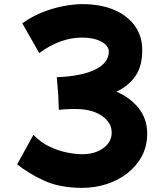

<svg xmlns="http://www.w3.org/2000/svg" viewBox="-20 -833 803 930"><path d="M378 77Q271 77 195 42.5Q119 8 63 -37L142 -180Q176 -144 218.5 -123.5Q261 -103 303.5 -94.5Q346 -86 378 -86Q440 -86 480.5 -115.5Q521 -145 521 -191Q521 -224 498.5 -250Q476 -276 437 -290.5Q398 -305 348 -305H334Q317 -305 299.5 -304Q282 -303 265 -301L262 -375L255 -459Q377 -464 442 -496.5Q507 -529 507 -583Q507 -612 470.5 -631.5Q434 -651 377 -651Q273 -651 170 -576L88 -720Q132 -752 183 -772.5Q234 -793 285 -803Q336 -813 379 -813Q467 -813 532 -785.5Q597 -758 633 -708Q669 -658 669 -590Q669 -512 635.5 -464Q602 -416 544 -389Q610 -361 651.5 -309Q693 -257 693 -186Q693 -125 667 -76.5Q641 -28 596.5 6.5Q552 41 495.5 59Q439 77 378 77Z"/></svg>

Font: Mochiy Pop P One
Style: Regular
Weight: 400
Designer: FONTDASU
Foundry: FONTDASU / Google Inc. / Adobe
Version: Version 2.000